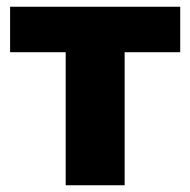

<svg xmlns="http://www.w3.org/2000/svg" viewBox="-20 -550 565 570"><path d="M350 -395V0H175V-395H10V-530H515V-395Z"/></svg>

Font: Russo One
Style: Regular
Weight: 400
Designer: Jovanny lemonad
Foundry: Jovanny Lemonad
Version: Version 1.001